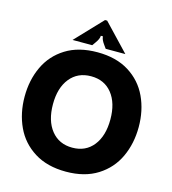

<svg xmlns="http://www.w3.org/2000/svg" viewBox="-141 -1106 1108 1237"><g transform="rotate(15 413.0 -487.5)"><path d="M32 -382Q32 -492 74 -582Q116 -672 201.5 -725.5Q287 -779 413 -779Q538 -779 623.5 -725.5Q709 -672 751 -582Q793 -492 793 -382Q793 -272 751 -181.5Q709 -91 623.5 -37Q538 17 413 17Q288 17 202 -37Q116 -91 74 -181.5Q32 -272 32 -382ZM604 -382Q604 -491 553 -555Q502 -619 413 -619Q324 -619 272.5 -555Q221 -491 221 -382Q221 -272 272.5 -207.5Q324 -143 413 -143Q502 -143 553 -207.5Q604 -272 604 -382ZM236 -814 405 -992H419L588 -814H457L442 -835Q419 -866 419 -887H405Q405 -866 382 -835L367 -814Z"/></g></svg>

Font: Open Sauce Sans Black
Style: Regular
Weight: 900
Designer: Alfredo Marco Pradil
Foundry: Creative Sauce Fz LLC
Version: Version 1.477